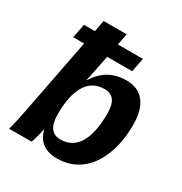

<svg xmlns="http://www.w3.org/2000/svg" viewBox="-171 -853 941 990"><g transform="rotate(30 300.0 -358.0)"><path d="M83.5 -656.7H148.4L161.6 -724.6H298.8L285.6 -656.7H434.6L418.5 -573.7H269.5Q249.5 -469.2 237.3 -417H239.3Q273.9 -471.7 318.4 -495.1Q362.8 -518.6 417.5 -518.6Q487.3 -518.6 524.4 -472.2Q561.5 -425.8 561.5 -335.4Q561.5 -234.9 530.3 -155Q499 -75.2 441.4 -32.7Q383.8 9.8 306.6 9.8Q200.7 9.8 176.3 -85H173.8Q169.9 -63.5 161.9 -34.4Q153.8 -5.4 150.4 0H17.1Q29.8 -43.9 44.4 -120.6L132.3 -573.7H67.4ZM417 -319.3Q417 -374 398.2 -398.7Q379.4 -423.3 341.3 -423.3Q270 -423.3 233.4 -363Q196.8 -302.7 196.8 -191.9Q196.8 -137.7 215.6 -110.8Q234.4 -84 273.9 -84Q344.2 -84 380.6 -144.3Q417 -204.6 417 -319.3Z"/></g></svg>

Font: Liberation Mono
Style: Bold Italic
Weight: 700
Italic angle: -12°
Monospace: yes
Designer: Steve Matteson
Foundry: Ascender Corporation
Version: Version 2.1.5